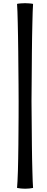

<svg xmlns="http://www.w3.org/2000/svg" viewBox="-20 -885 292 1193"><path d="M135.7 287.6Q110.4 287.6 85.9 282.7Q88.9 251.5 91.3 176.8Q92.3 141.6 93 100.3Q93.8 59.1 94.2 16.6Q95.2 -85 95.5 -157.5Q95.7 -230 95.7 -256.3Q95.7 -303.7 95.2 -357.9Q94.7 -412.1 94.2 -466.3Q93.8 -520.5 93.3 -567.4Q92.8 -613.8 92 -659.2Q91.3 -704.6 90.3 -743.2Q89.4 -782.2 88.4 -812.7Q87.4 -843.3 85.9 -860.8Q92.3 -862.8 109.4 -864Q126.5 -865.2 135.7 -865.2Q145.5 -865.2 161.6 -864Q177.7 -862.8 185.5 -860.8Q184.1 -843.8 183.1 -812.7Q182.1 -781.7 181.2 -741.2Q180.2 -701.2 179.4 -654.1Q178.7 -606.9 178.2 -559.1L176.8 -377L175.8 -256.3L176.8 -141.6L178.2 19.5Q178.7 61.5 179.4 102.1Q180.2 142.6 181.2 177.2Q182.1 212.4 183.1 239.7Q184.1 267.1 185.5 282.7Q162.6 287.6 135.7 287.6Z"/></svg>

Font: Asset
Style: Regular
Weight: 400
Version: Version 1.003; ttfautohint (v1.8.4.7-5d5b)